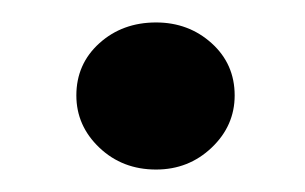

<svg xmlns="http://www.w3.org/2000/svg" viewBox="-20 -429 272 171"><path d="M119 -278Q89 -278 68.5 -297.5Q48 -317 48 -344Q48 -372 68.5 -390.5Q89 -409 119 -409Q148 -409 168.5 -390.5Q189 -372 189 -344Q189 -317 168.5 -297.5Q148 -278 119 -278Z"/></svg>

Font: Parkinsans Light
Style: Regular
Weight: 400
Version: Version 1.000